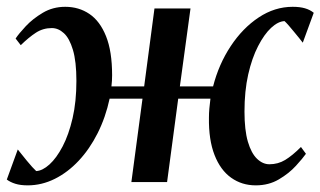

<svg xmlns="http://www.w3.org/2000/svg" viewBox="-30 -548 964 578"><path d="M53.5 10Q31.5 10 16.2 5.2Q1 0.5 -9.5 -7.5L23.5 -98Q27.5 -93 34.8 -84Q42 -75 50.5 -64.5Q59 -54 66.8 -45.5Q74.5 -37 79 -33Q98 -34 119 -53Q140 -72 158.5 -107.2Q177 -142.5 188.5 -192.2Q200 -242 200 -304.5Q200 -363 189.5 -398Q179 -433 162.2 -448.2Q145.5 -463.5 126 -463.5Q99.5 -463.5 78 -449.5Q56.5 -435.5 32.5 -412L17 -432Q26.5 -446.5 47.5 -469Q68.5 -491.5 98.8 -509.5Q129 -527.5 166.5 -527.5Q207.5 -527.5 239.2 -506Q271 -484.5 289.2 -439Q307.5 -393.5 307.5 -321.5Q307.5 -313.5 307 -304.8Q306.5 -296 305.5 -288H404L435 -522.5H543.5L511.5 -288H611.5Q628.5 -354.5 664.5 -409Q700.5 -463.5 748.8 -495.5Q797 -527.5 851 -527.5Q873 -527.5 888.2 -523Q903.5 -518.5 914.5 -509.5L881.5 -419.5Q878 -424.5 870.5 -433.5Q863 -442.5 854.5 -453Q846 -463.5 838.5 -472Q831 -480.5 826.5 -484.5Q807 -483.5 786.2 -464.2Q765.5 -445 747 -409.2Q728.5 -373.5 717.2 -323.8Q706 -274 706 -212Q706 -156.5 716.2 -121.5Q726.5 -86.5 743.8 -70Q761 -53.5 781 -53.5Q807 -53.5 828.5 -66.5Q850 -79.5 876 -105.5L891 -85Q881.5 -71.5 860.8 -48.8Q840 -26 809.5 -8Q779 10 740 10Q698 10 665.8 -13Q633.5 -36 615.8 -81.5Q598 -127 599 -194Q599 -207 600.2 -221Q601.5 -235 603.5 -251H506.5L473 0H365.5L399 -251H300Q288 -195 264 -147.2Q240 -99.5 207 -64.2Q174 -29 134.8 -9.5Q95.5 10 53.5 10Z"/></svg>

Font: Merriweather 96pt Medium
Style: Italic
Weight: 500
Italic angle: -7.8°
Version: Version 2.101